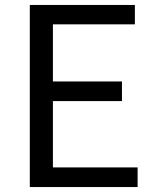

<svg xmlns="http://www.w3.org/2000/svg" viewBox="-20 -753 628 773"><path d="M100 0H534V-79H193V-346H471V-425H193V-655H523V-733H100Z"/></svg>

Font: Source Han Sans CN Regular
Style: Regular
Weight: 400
Designer: Ryoko NISHIZUKA (kana & ideographs); Paul D. Hunt (Latin, Greek & Cyrillic); Wenlong ZHANG (bopomofo); Sandoll Communica
Foundry: Adobe Systems Incorporated
Version: Version 1.004;PS 1.004;hotconv 1.0.82;makeotf.lib2.5.63406